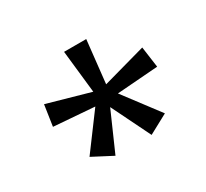

<svg xmlns="http://www.w3.org/2000/svg" viewBox="-100 -894 806 750"><g transform="rotate(-30 303.5 -519.0)"><path d="M138 -340 256 -499 73 -513 87 -607 278 -553 257 -745H357L336 -553L530 -607L543 -513L358 -499L478 -340L391 -293L305 -468L228 -293Z"/></g></svg>

Font: hexoriya15
Style: Book
Weight: 400
Designer: Jelle Bosma - Monotype Design Team
Foundry: Monotype Imaging Inc.
Version: Version 2.003